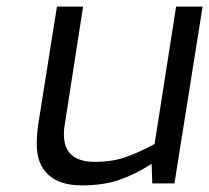

<svg xmlns="http://www.w3.org/2000/svg" viewBox="-20 -554 632 580"><path d="M91 -118Q91 -145 95 -175L152 -534H231L176 -180Q173 -165 173 -148Q173 -65 267 -65Q316 -65 355.5 -78Q395 -91 447 -119L512 -534H592L507 0H440L438 -59Q386 -26 338.5 -10Q291 6 228 6Q160 6 125.5 -26.5Q91 -59 91 -118Z"/></svg>

Font: Exo
Style: Italic
Weight: 400
Italic angle: -9°
Designer: Natanael Gama
Foundry: Natanael Gama
Version: Version 1.500; ttfautohint (v1.6)